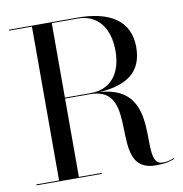

<svg xmlns="http://www.w3.org/2000/svg" viewBox="-83 -828 866 911"><g transform="rotate(-10 349.5 -372.5)"><path d="M20.5 -4.5V0H335.5V-4.5H225.5V-382H345.5C591.5 -382 362.5 5 595.5 5C638.5 5 669.5 -2 685.5 -11L683.5 -14.5C669.5 -7.5 650.5 -2.5 629.5 -2.5C510.5 -2.5 696.5 -364.5 392 -384C526.5 -392.5 600.5 -445.5 600.5 -564C600.5 -694 501.5 -750 350.5 -750H20.5V-745.5H130V-4.5ZM350.5 -745.5C446.5 -745.5 500.5 -673 500.5 -564C500.5 -455 446.5 -386.5 350.5 -386.5H225.5V-745.5Z"/></g></svg>

Font: Bodoni* 36pt
Style: Regular
Weight: 400
Version: Version 2.3